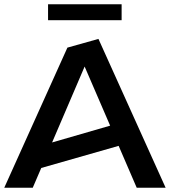

<svg xmlns="http://www.w3.org/2000/svg" viewBox="-25 -883 799 903"><path d="M547 -788V-863H201V-788ZM-5 0H129L169 -93L533 -197L618 0H754L438 -700L292 -659ZM220 -213 373 -570 493 -292Z"/></svg>

Font: Talent
Style: Bold
Weight: 600
Designer: Mike Powis
Version: Version 1.001;hotconv 1.0.109;makeotfexe 2.5.65596